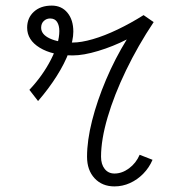

<svg xmlns="http://www.w3.org/2000/svg" viewBox="-20 -652 640 686"><path d="M116 -291 85 -331Q133 -382 162.5 -440Q192 -498 192 -541Q192 -561 184 -573.5Q176 -586 159 -586Q146 -586 136.5 -577Q127 -568 127 -553Q127 -529 158 -514.5Q189 -500 240 -500Q270 -500 311.5 -512Q353 -524 400 -546.5Q447 -569 493 -598L529 -573Q473 -489 430.5 -401Q388 -313 364.5 -233Q341 -153 341 -92Q341 -65 354 -48.5Q367 -32 389 -32Q416 -32 441 -50.5Q466 -69 479 -99L525 -81Q513 -53 492 -31.5Q471 -10 444.5 2Q418 14 389 14Q345 14 318 -15Q291 -44 291 -92Q291 -150 309 -221Q327 -292 359 -367.5Q391 -443 433 -511Q384 -486 331 -470Q278 -454 240 -454Q167 -454 122 -481.5Q77 -509 77 -553Q77 -588 101 -610Q125 -632 165 -632Q200 -632 221 -606.5Q242 -581 242 -539Q242 -508 226.5 -466.5Q211 -425 182.5 -380Q154 -335 116 -291Z"/></svg>

Font: Victor Mono Thin
Style: Italic
Weight: 100
Italic angle: -12°
Monospace: yes
Designer: Rune Bjørnerås
Version: Version 1.561;gftools[0.9.30]